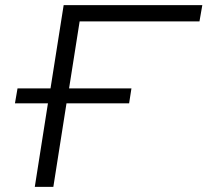

<svg xmlns="http://www.w3.org/2000/svg" viewBox="-20 -725 805 745"><path d="M115 0 166 -324H38L48 -382H176L227 -705H765L754 -642H289L248 -382H490L481 -324H238L187 0Z"/></svg>

Font: Nunito Sans 10pt Expanded Light
Style: Italic
Weight: 300
Width: 7
Italic angle: -9°
Designer: Vernon Adams
Foundry: Vernon Adams
Version: Version 3.101;gftools[0.9.27]